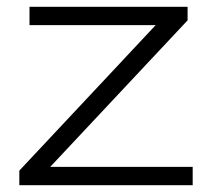

<svg xmlns="http://www.w3.org/2000/svg" viewBox="-20 -546 625 566"><path d="M37 0V-43L439 -472H67V-526H533V-486L128 -54H548V0Z"/></svg>

Font: Archivo Expanded ExtraLight
Style: Regular
Weight: 250
Width: 7
Designer: Hector Gatti
Foundry: Omnibus-Type
Version: Version 2.001